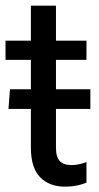

<svg xmlns="http://www.w3.org/2000/svg" viewBox="-20 -661 358 695"><path d="M0 -444.3H293V-513.7H0ZM91.8 -127Q91.8 -53.7 125.2 -19.5Q158.7 14.6 214.8 14.6Q239.3 14.6 259.8 10.3Q280.3 5.9 293 0V-74.2Q279.3 -69.3 266.1 -66.4Q252.9 -63.5 239.3 -63.5Q210 -63.5 196.3 -78.1Q182.6 -92.8 182.6 -127V-640.6H91.8V-486.3V-471.7ZM148.4 -266.6H307.1V-337.9H168H16.1L10.7 -266.6Z"/></svg>

Font: Roboto Flex
Style: Regular
Weight: 400
Designer: Berlow after Robertson
Foundry: Google
Version: Version 3.200;gftools[0.9.32]